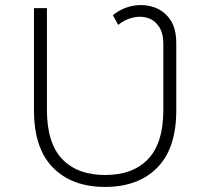

<svg xmlns="http://www.w3.org/2000/svg" viewBox="-20 -732 824 757"><path d="M394 5Q264 5 189 -71Q114 -147 114 -297V-700H165V-299Q165 -168 225 -105Q285 -42 395 -42Q504 -42 564 -105Q624 -168 624 -299V-559Q624 -602 606.5 -627.5Q589 -653 561.5 -661.5Q534 -670 503 -662.5Q472 -655 446 -634L425 -672Q459 -700 501.5 -708.5Q544 -717 584 -704.5Q624 -692 649.5 -657Q675 -622 675 -561V-297Q675 -147 600 -71Q525 5 394 5Z"/></svg>

Font: Montserrat Thin Light
Style: Regular
Weight: 300
Version: Version 9.000